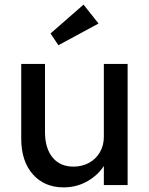

<svg xmlns="http://www.w3.org/2000/svg" viewBox="-20 -802 645 832"><path d="M72 -201V-525H175V-229Q175 -160 207.5 -120Q240 -80 298 -80Q336 -80 366 -96.5Q396 -113 413 -142.5Q430 -172 430 -209V-525H533V0H430V-110L448 -122Q430 -65 376 -27.5Q322 10 256 10Q172 10 122 -47Q72 -104 72 -201ZM199 -657 342 -782 407 -700 233 -606Z"/></svg>

Font: Easer Grotesk Variable
Style: Regular
Weight: 400
Designer: Boardeaser, Bonnie Shaver-Troup, Thomas Jockin
Foundry: Lexend
Version: Version 1.001;Glyphs 3.1.2 (3151)